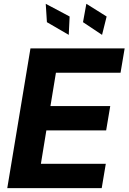

<svg xmlns="http://www.w3.org/2000/svg" viewBox="-20 -979 669 999"><path d="M337.7 -797.6 342.3 -893.1 218 -959.2 224.1 -863.6ZM511 -797.6 534.8 -893.1 429.3 -959.2 411.9 -863.6ZM17.8 0H509.2L530.5 -126.8H192.8L221.2 -300.4H532.3L553.6 -427.2H242.5L271 -600.5H607.2L628.6 -727.3H138.5Z"/></svg>

Font: TID UI
Style: Bold Italic
Weight: 700
Italic angle: -9.39999°
Designer: The TID Project Authors
Foundry: Bakken & Bæck
Version: Version 1.001;hotconv 1.0.109;makeotfexe 2.5.65596